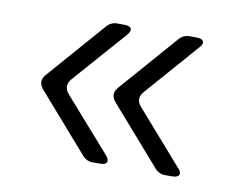

<svg xmlns="http://www.w3.org/2000/svg" viewBox="-52 -544 663 520"><g transform="rotate(10 279.5 -284.0)"><path d="M66 -305 205 -464Q210 -469 216.5 -472Q223 -475 229 -475H251Q267 -475 270 -467.5Q273 -460 262 -448L136 -305Q118 -284 136 -263L262 -120Q273 -108 270 -100.5Q267 -93 251 -93H229Q223 -93 216.5 -96Q210 -99 205 -104L66 -263Q47 -284 66 -305ZM265 -305 404 -464Q409 -469 415.5 -472Q422 -475 428 -475H449Q465 -475 468.5 -467.5Q472 -460 461 -449L335 -305Q316 -284 335 -263L461 -119Q472 -108 468.5 -100.5Q465 -93 449 -93H428Q422 -93 415.5 -96Q409 -99 404 -104L265 -263Q246 -284 265 -305Z"/></g></svg>

Font: Higure Gothic
Style: Regular
Weight: 400
Designer: Yoshimichi Ohira
Foundry: Positype
Version: Version 1.000